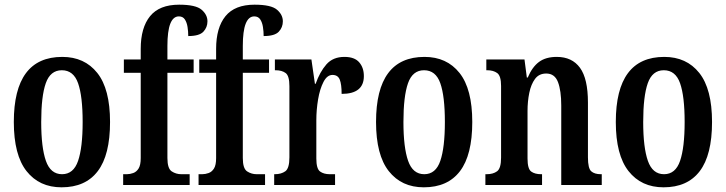

<svg xmlns="http://www.w3.org/2000/svg" viewBox="-20 -790 3100 820"><path d="M243 10Q148 10 93.5 -59Q39 -128 39 -269Q39 -547 246 -547Q341 -547 395.5 -478.5Q450 -410 450 -269Q450 -128 397.5 -59Q345 10 243 10ZM245 -46Q294 -46 313.5 -103Q333 -160 333 -269Q333 -379 313.5 -434.5Q294 -490 244 -490Q195 -490 175.5 -434.5Q156 -379 156 -269Q156 -160 176 -103Q196 -46 245 -46Z M506 0V-46H522Q535 -46 549 -51Q563 -56 572 -70.5Q581 -85 581 -115V-479H509V-536H581V-581Q581 -672 621 -721Q661 -770 745 -770Q816 -770 841 -748.5Q866 -727 866 -699Q866 -673 848.5 -654.5Q831 -636 784 -636Q784 -655 781 -674.5Q778 -694 769.5 -707Q761 -720 744 -720Q695 -720 695 -594V-536H807V-479H695V-115Q695 -70 713.5 -58Q732 -46 754 -46H790V0Z M828 0V-46H844Q857 -46 871 -51Q885 -56 894 -70.5Q903 -85 903 -115V-479H831V-536H903V-581Q903 -672 943 -721Q983 -770 1067 -770Q1138 -770 1163 -748.5Q1188 -727 1188 -699Q1188 -673 1170.5 -654.5Q1153 -636 1106 -636Q1106 -655 1103 -674.5Q1100 -694 1091.5 -707Q1083 -720 1066 -720Q1017 -720 1017 -594V-536H1129V-479H1017V-115Q1017 -70 1035.5 -58Q1054 -46 1076 -46H1112V0Z M1151 0V-46H1154Q1181 -46 1198.5 -58.5Q1216 -71 1216 -118V-422Q1216 -466 1200 -478Q1184 -490 1157 -490H1154V-536H1310L1325 -432H1328Q1346 -483 1374 -515Q1402 -547 1451 -547Q1494 -547 1514 -524Q1534 -501 1534 -465Q1534 -389 1439 -389Q1439 -430 1431 -450Q1423 -470 1400 -470Q1377 -470 1361.5 -440Q1346 -410 1338.5 -365.5Q1331 -321 1331 -276V-113Q1331 -69 1347 -57.5Q1363 -46 1388 -46H1411V0Z M1790 10Q1695 10 1640.5 -59Q1586 -128 1586 -269Q1586 -547 1793 -547Q1888 -547 1942.5 -478.5Q1997 -410 1997 -269Q1997 -128 1944.5 -59Q1892 10 1790 10ZM1792 -46Q1841 -46 1860.5 -103Q1880 -160 1880 -269Q1880 -379 1860.5 -434.5Q1841 -490 1791 -490Q1742 -490 1722.5 -434.5Q1703 -379 1703 -269Q1703 -160 1723 -103Q1743 -46 1792 -46Z M2053 0V-46H2059Q2086 -46 2103 -58.5Q2120 -71 2120 -117V-423Q2120 -466 2103.5 -478Q2087 -490 2061 -490H2057V-536H2220L2230 -459H2234Q2253 -504 2282 -525.5Q2311 -547 2358 -547Q2423 -547 2457 -500.5Q2491 -454 2491 -352V-118Q2491 -71 2505 -58.5Q2519 -46 2546 -46H2550V0H2377V-339Q2377 -403 2363 -439.5Q2349 -476 2313 -476Q2282 -476 2265 -453Q2248 -430 2240.5 -393.5Q2233 -357 2233 -316V-113Q2233 -69 2248.5 -57.5Q2264 -46 2291 -46H2295V0Z M2814 10Q2719 10 2664.5 -59Q2610 -128 2610 -269Q2610 -547 2817 -547Q2912 -547 2966.5 -478.5Q3021 -410 3021 -269Q3021 -128 2968.5 -59Q2916 10 2814 10ZM2816 -46Q2865 -46 2884.5 -103Q2904 -160 2904 -269Q2904 -379 2884.5 -434.5Q2865 -490 2815 -490Q2766 -490 2746.5 -434.5Q2727 -379 2727 -269Q2727 -160 2747 -103Q2767 -46 2816 -46Z"/></svg>

Font: Noto Serif Devanagari ExtraCondensed SemiBold
Style: Regular
Weight: 600
Width: 2
Designer: Universal Thirst, Indian Type Foundry and the Monotype Design Team
Foundry: Monotype Imaging Inc.
Version: Version 2.004; ttfautohint (v1.8.4.7-5d5b)